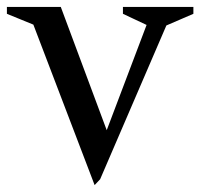

<svg xmlns="http://www.w3.org/2000/svg" viewBox="-38 -520 580 556"><path d="M52 -466 75 -442 -18 -480V-500H138L277 -127H265L393 -465L403 -440L318 -480V-500H522V-480L427 -439L451 -463L252 -1L236 16Z"/></svg>

Font: Wittgenstein
Style: Regular
Weight: 400
Designer: Jörg Drees
Foundry: Jörg Drees
Version: Version 1.003;Glyphs 3.1.2 (3151)